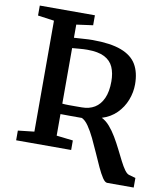

<svg xmlns="http://www.w3.org/2000/svg" viewBox="-95 -822 907 1043"><g transform="rotate(10 359.0 -300.5)"><path d="M567.5 142Q555 142 541 120.8Q527 99.5 511.2 65.5Q495.5 31.5 478.5 -7.5Q461.5 -46.5 443.8 -83.2Q426 -120 407.5 -146.8Q389 -173.5 370 -181.5Q359 -181.5 343 -181.5Q327 -181.5 310 -181.5Q293 -181.5 277.8 -181.8Q262.5 -182 252.5 -182V-63L343.5 -52.5V0H40V-53.5L129.5 -63.5V-675.5L39.5 -688V-743H343.5V-688L252.5 -675.5V-603Q282.5 -604.5 307.5 -606.5Q332.5 -608.5 355 -608.5Q454 -608.5 513 -586.2Q572 -564 597.8 -520.2Q623.5 -476.5 623.5 -411Q623.5 -367 607 -324.2Q590.5 -281.5 558 -248.8Q525.5 -216 477 -201Q500.5 -190 521.2 -166.2Q542 -142.5 560.2 -111.8Q578.5 -81 594.5 -48.8Q610.5 -16.5 624.8 11.5Q639 39.5 652.2 57.8Q665.5 76 677.5 79L713.5 89V142ZM361 -238Q401 -238 430.8 -256Q460.5 -274 477.2 -311Q494 -348 494 -404.5Q494 -450 479.5 -483Q465 -516 430.5 -533.8Q396 -551.5 336 -551.5Q315.5 -551.5 293.5 -549.5Q271.5 -547.5 252.5 -546V-239.5Q266.5 -238 288.5 -237.8Q310.5 -237.5 331 -237.8Q351.5 -238 361 -238Z"/></g></svg>

Font: Merriweather SemiBold
Style: Regular
Weight: 600
Version: Version 2.100